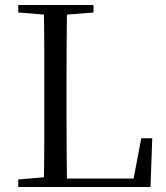

<svg xmlns="http://www.w3.org/2000/svg" viewBox="-20 -748 665 768"><path d="M53 0V-30L191 -42H202V0ZM155 0Q157 -84 157 -166.5Q157 -249 157 -329V-391Q157 -476 157 -560.5Q157 -645 155 -728H248Q247 -645 246.5 -559Q246 -473 246 -378V-320Q246 -248 246.5 -166Q247 -84 248 0ZM202 0V-34H552L510 -10L545 -195H589L582 0ZM53 -698V-728H354V-698L214 -687H191Z"/></svg>

Font: Noto Serif JP
Style: Regular
Weight: 400
Designer: Ryoko NISHIZUKA  (kana & ideographs); Frank Grießhammer (Latin, Greek & Cyrillic); Wenlong ZHANG  (bopomofo); Sandoll Co
Foundry: Adobe
Version: Version 2.003-H1;hotconv 1.1.1;makeotfexe 2.6.0